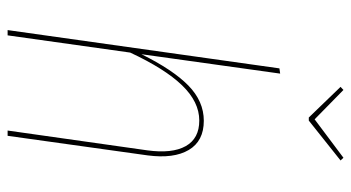

<svg xmlns="http://www.w3.org/2000/svg" viewBox="-234 -710 944 517"><g transform="rotate(90 238.5 -452.0)"><path d="M405.3 -904.3 412.6 -896.5 305.2 -811H296.9L214.4 -896.5L222.7 -904.3L301.8 -826.7ZM305.7 -528.3Q360.4 -528.3 384.3 -487.8Q408.2 -447.3 398.9 -377L346.2 0H332L385.3 -376Q394.5 -442.9 374 -479.5Q353.5 -516.1 305.2 -516.1Q254.9 -516.1 210.2 -469.7Q165.5 -423.3 122.1 -330.1L75.7 0H61.5L164.6 -731.9L178.7 -733.9L126.5 -360.4Q168.5 -445.3 210.9 -486.8Q253.4 -528.3 305.7 -528.3Z"/></g></svg>

Font: Fira Sans Compressed Hair
Style: Italic
Weight: 100
Width: 3
Italic angle: -8°
Designer: Carrois Corporate & Edenspiekermann AG
Foundry: Carrois Corporate GbR & Edenspiekermann AG
Version: Version 4.203;PS 004.203;hotconv 1.0.88;makeotf.lib2.5.64775